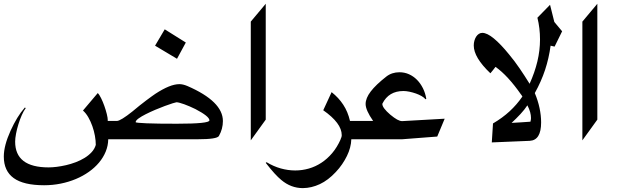

<svg xmlns="http://www.w3.org/2000/svg" viewBox="-20 -805 3257 1009"><path d="M956.5 -581.5 910.2 -496.1 794.9 -564.9 845.7 -650.9ZM1080.6 -172.4Q1080.6 -193.4 1006.8 -231.9Q991.7 -239.3 976.6 -245.8Q961.4 -252.4 948.2 -257.1Q935.1 -261.7 924.6 -264.6Q914.1 -267.6 907.2 -267.6Q904.3 -267.6 887.2 -262.2Q870.1 -256.8 846.2 -248Q822.3 -239.3 795.4 -227.8Q768.6 -216.3 745.8 -204.8Q723.1 -193.4 708 -182.4Q692.9 -171.4 692.9 -163.1Q692.9 -161.1 707.8 -159.7Q722.7 -158.2 750.5 -157Q778.3 -155.8 818.6 -155.3Q858.9 -154.8 909.7 -154.8Q1080.6 -154.8 1080.6 -172.4ZM1151.4 -168.9Q1151.4 -127.4 1130.4 -90.3Q1120.6 -73.2 1019.5 -73.2H548.8Q548.3 -39.6 535.6 -8.5Q522.9 22.5 500.5 49.3Q478 76.2 447 98.1Q416 120.1 378.7 135.7Q341.3 151.4 299.1 159.9Q256.8 168.5 211.9 168.5Q104 168.5 52 130.9Q0 93.3 0 17.6Q0 -39.6 35.6 -118.2Q52.2 -154.8 70.6 -185.1Q88.9 -215.3 110.8 -240.2L115.2 -236.8Q104.5 -222.7 94.5 -200Q84.5 -177.2 76.7 -151.9Q68.8 -126.5 64.2 -102.1Q59.6 -77.6 59.6 -60.5Q59.6 74.7 235.4 74.7Q253.9 74.7 277.8 71.8Q301.8 68.8 327.1 63Q352.5 57.1 377.7 47.6Q402.8 38.1 424.1 25.1Q445.3 12.2 461.2 -4.9Q477.1 -22 483.4 -43.5Q483.4 -65.4 478.8 -91.3Q474.1 -117.2 465.3 -142.1Q456.5 -167 444.1 -188.7Q431.6 -210.4 416 -224.1L493.7 -315.9Q502 -308.1 511.2 -289.3Q520.5 -270.5 528.3 -248.5Q536.1 -226.6 541.3 -205.6Q546.4 -184.6 546.4 -172.9Q546.4 -171.9 546.1 -171.1Q545.9 -170.4 545.9 -169.4H594.2Q604 -169.4 625 -182.4Q646 -195.3 675.3 -218.8Q695.3 -235.8 714.1 -250.7Q732.9 -265.6 748.8 -277.6Q764.6 -289.6 776.9 -298.3Q789.1 -307.1 796.4 -312Q834.5 -336.9 866 -349.9Q897.5 -362.8 922.9 -362.8Q941.4 -362.8 964.8 -353Q1151.4 -272 1151.4 -168.9Z M1376.5 -176.3 1297.9 -67.4V-691.4L1376.5 -785.2Z M1842.3 -73.2H1826.2Q1825.7 -51.8 1819.8 -29.5Q1814 -7.3 1803.2 14.6Q1792.5 36.6 1777.8 58.1Q1763.2 79.6 1744.6 99.1Q1704.6 142.1 1660.9 162.6Q1617.2 183.1 1571.8 183.6Q1508.8 183.6 1458 140.6Q1442.4 127.9 1422.1 105.7Q1401.9 83.5 1376.5 50.8L1380.9 47.4Q1417 69.3 1455.3 80.1Q1493.7 90.8 1531.7 90.8Q1567.9 90.8 1602.8 80.8Q1637.7 70.8 1668.7 50.5Q1699.7 30.3 1725.6 -0.2Q1751.5 -30.8 1770 -72.3H1769.5Q1772.5 -78.6 1774.2 -84Q1775.9 -89.4 1775.9 -94.7Q1775.9 -157.7 1678.7 -225.6L1722.7 -320.8Q1759.8 -291.5 1783.9 -254.6Q1808.1 -217.8 1819.3 -169.4H1842.3Z M2316.9 -181.2 2277.8 -87.4 2093.8 -73.2H1813V-169.4H1940.9Q1901.4 -226.1 1901.4 -258.3Q1901.4 -289.1 1928.2 -324.2Q1955.1 -359.4 2009.8 -402.3Q2039.1 -425.3 2079.1 -425.3Q2106 -425.3 2129.4 -414.8Q2152.8 -404.3 2171.4 -385.5Q2189.9 -366.7 2202.6 -341.3Q2215.3 -315.9 2220.2 -285.6L2216.3 -283.2Q2209.5 -292 2196 -299.8Q2182.6 -307.6 2166 -313.5Q2149.4 -319.3 2132.1 -323Q2114.7 -326.7 2100.1 -326.7Q2022.9 -326.7 1989.7 -260.7L1989.3 -258.3Q1989.3 -238.3 2030.8 -202.6Q2051.8 -185.1 2066.9 -176.8Q2082 -168.5 2093.3 -168.5Z M2770.5 -184.6Q2770.5 -199.2 2766.1 -215.6Q2761.7 -231.9 2751.5 -251.5Q2736.8 -229 2715.3 -205.8Q2693.8 -182.6 2668.5 -159.2Q2693.8 -160.6 2718.3 -162.1Q2742.7 -163.6 2767.6 -165.5Q2770.5 -176.8 2770.5 -184.6ZM2934.1 -640.6 2894.5 -560.1 2873.5 -564.9Q2864.7 -499 2844.5 -437.7Q2824.2 -376.5 2790.5 -315.9Q2807.1 -276.4 2815.4 -237.3Q2823.7 -198.2 2823.7 -161.6Q2823.7 -67.9 2763.7 -64.9L2564.5 -56.6L2570.8 -156.2Q2620.6 -185.5 2658.2 -220.2Q2695.8 -254.9 2725.1 -297.4H2725.6Q2723.1 -299.8 2721.9 -303Q2720.7 -306.2 2718.3 -308.1Q2648.4 -408.2 2584 -453.6Q2578.1 -445.8 2570.8 -436.5Q2563.5 -427.2 2557.1 -419.9Q2469.7 -502.9 2469.7 -565.9Q2469.7 -579.1 2473.1 -591.3Q2476.6 -603.5 2482.4 -612.5Q2488.3 -621.6 2496.6 -627Q2504.9 -632.3 2514.6 -632.3Q2539.6 -632.3 2575.4 -602.8Q2611.3 -573.2 2655.3 -519Q2684.6 -483.9 2711.2 -444.8Q2737.8 -405.8 2763.2 -364.7Q2790 -423.8 2804 -481.9Q2817.9 -540 2817.9 -597.7Q2817.9 -657.2 2804.2 -711.9L2870.6 -779.8L2893.1 -689.5Z M3119.1 -176.3 3040.5 -67.4V-691.4L3119.1 -785.2Z"/></svg>

Font: XB Khoramshahr
Style: Regular
Weight: 400
Designer: Behnam
Foundry: Irmug
Version: Version 8.005 2009